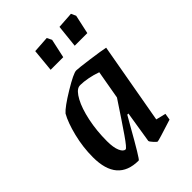

<svg xmlns="http://www.w3.org/2000/svg" viewBox="-196 -733 829 829"><g transform="rotate(-45 218.5 -318.5)"><path d="M331 -63 376 -52 371 -22Q275 9 268 9Q265 9 253 -4Q241 -17 241 -22L264 -166H257L234 -126Q158 9 152 9Q22 9 22 -141Q22 -202 37 -262.5Q52 -323 72 -358Q90 -379 154.5 -418Q219 -457 236 -457Q249 -457 311.5 -448.5Q374 -440 397 -435ZM278 -250 301 -381Q277 -390 250 -395Q223 -400 206 -400Q198 -400 195 -399Q176 -394 157 -359Q138 -324 126 -267.5Q114 -211 114 -147Q114 -108 123.5 -86.5Q133 -65 146 -65Q153 -65 185.5 -112Q218 -159 278 -250ZM170 -641 245 -646 256 -624 237 -537H160ZM318 -641 393 -646 403 -624 384 -537H307Z"/></g></svg>

Font: Grenze
Style: Italic
Weight: 400
Italic angle: -10°
Designer: Renata Polastri
Foundry: Omnibus-Type
Version: Version 1.002; ttfautohint (v1.8)